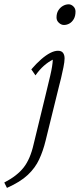

<svg xmlns="http://www.w3.org/2000/svg" viewBox="-112 -663 377 908"><path d="M102.5 -209Q114.3 -256.8 125.5 -304.7Q136.7 -352.5 137.7 -380.9Q116.2 -370.1 95.7 -352.1Q75.2 -334 55.7 -306.6L36.1 -335Q60.5 -363.3 83 -382.8Q105.5 -402.3 125.5 -412.6Q145.5 -422.9 162.1 -422.9Q178.7 -422.9 186 -413.1Q193.4 -403.3 193.4 -386.7Q193.4 -371.1 188 -344.7Q182.6 -318.4 176.8 -293.5Q170.9 -268.6 167 -254.9L103.5 2.9Q91.8 50.8 73.2 90.8Q54.7 130.9 19.5 164.1Q-15.6 197.3 -79.1 225.6L-91.8 200.2Q-31.2 168.9 0 128.9Q31.2 88.9 46.9 19.5ZM190.4 -544.9Q177.7 -544.9 166.5 -555.2Q155.3 -565.4 155.3 -580.1Q155.3 -600.6 164.1 -614.3Q172.9 -627.9 186 -635.3Q199.2 -642.6 212.9 -642.6Q224.6 -642.6 234.9 -632.8Q245.1 -623 245.1 -608.4Q245.1 -586.9 236.8 -572.8Q228.5 -558.6 216.3 -551.8Q204.1 -544.9 190.4 -544.9Z"/></svg>

Font: Crimson Pro ExtraLight
Style: Italic
Weight: 250
Italic angle: -12°
Designer: Jacques Le Bailly
Foundry: Baron von Fonthausen
Version: Version 1.003